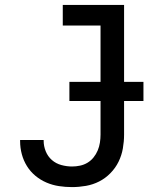

<svg xmlns="http://www.w3.org/2000/svg" viewBox="-20 -755 640 783"><path d="M274 8Q247 8 220.5 4Q194 0 169.5 -10.5Q145 -21 124.5 -38Q104 -55 90 -77.5Q76 -100 69 -126Q62 -152 62 -179V-184H158V-181Q158 -159 166.5 -138Q175 -117 191.5 -102.5Q208 -88 230 -82Q252 -76 274 -76Q290 -76 306.5 -79.5Q323 -83 337 -91.5Q351 -100 361.5 -113Q372 -126 378.5 -141.5Q385 -157 387.5 -173.5Q390 -190 390 -206V-651H236V-735H486V-206Q486 -178 481 -149.5Q476 -121 463.5 -95.5Q451 -70 430.5 -49Q410 -28 384.5 -15Q359 -2 330.5 3Q302 8 274 8ZM565 -343H263V-421H565Z"/></svg>

Font: Iosevka Fixed Curly Md Ex
Style: Regular
Weight: 500
Width: 7
Monospace: yes
Designer: Belleve Invis
Foundry: Belleve Invis
Version: Version 30.1.2